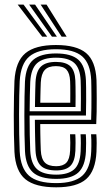

<svg xmlns="http://www.w3.org/2000/svg" viewBox="-20 -804 474 833"><path d="M223.9 8.7Q132.8 8.7 90 -26.5Q47.2 -61.7 42.7 -144.9Q41.1 -178.7 40.4 -220.3Q39.7 -262 39.8 -305.1Q39.9 -348.3 40.7 -387Q41.5 -425.8 42.7 -453.5Q47.7 -537.8 90.3 -573.2Q132.9 -608.7 222.6 -608.7Q311.8 -608.7 353.3 -574.1Q394.7 -539.6 398.6 -457.3Q399 -449.6 399.2 -427.9Q399.5 -406.1 399.6 -377.2Q399.7 -348.3 399.3 -318.6Q398.9 -289 397.5 -265.7H154.5Q154.8 -243.6 155 -224Q155.3 -204.5 155.8 -186.8Q156.4 -169.1 157 -152.1Q158.8 -115 174.4 -99Q189.9 -82.9 223.9 -82.9Q253.3 -82.9 267.9 -98.2Q282.4 -113.5 284.2 -150.5Q284.9 -165.6 285 -184.9Q285 -204.2 283.8 -221.4H306.7Q307.9 -203.3 307.8 -183.3Q307.7 -163.4 307.1 -149.6Q304.9 -104.1 285.4 -84.3Q265.9 -64.6 223.9 -64.6Q178.3 -64.6 157.3 -84.7Q136.4 -104.8 134.1 -150.9Q133.2 -171.3 132.7 -193.4Q132.1 -215.5 131.8 -238.5Q131.6 -261.6 131.3 -284.3H375.4Q376.3 -308.7 376.6 -335.7Q376.8 -362.6 376.7 -387.3Q376.6 -412.1 376.3 -430.5Q376.1 -448.9 375.7 -456.2Q372.3 -528.2 336.8 -559.3Q301.3 -590.4 222.6 -590.4Q144.5 -590.4 107.1 -558.7Q69.7 -527 65.5 -451.8Q64.3 -426.9 63.5 -389Q62.8 -351.2 62.7 -307.8Q62.6 -264.5 63.3 -222.4Q64 -180.4 65.5 -147.2Q69.3 -74.2 105.7 -41.9Q142.1 -9.6 223.9 -9.6Q301.3 -9.6 336.7 -41.3Q372.1 -72.9 375.7 -146.3Q376.2 -156.7 376.4 -169.9Q376.6 -183.1 376.3 -196.6Q376 -210.2 375 -221.4H397.9Q399.4 -204.6 399.4 -183.3Q399.4 -162 398.6 -145.4Q394.6 -62.8 354 -27.1Q313.4 8.7 223.9 8.7ZM223.9 -27.9Q154.4 -27.9 123 -56.1Q91.7 -84.2 88.4 -148.1Q87 -178.9 86.3 -219.6Q85.6 -260.4 85.7 -303.5Q85.7 -346.6 86.4 -385.1Q87 -423.5 88.3 -449.8Q92.1 -518.2 125 -545.2Q157.8 -572.1 222.6 -572.1Q288.9 -572.1 319.4 -545.3Q349.9 -518.4 352.8 -455.7Q353.3 -446.9 353.6 -422.5Q353.9 -398 353.8 -366.1Q353.8 -334.2 352.9 -302.8H108.4Q108.4 -260.3 109.1 -220.1Q109.8 -179.9 111.2 -150.1Q114.2 -93.8 140.7 -70.1Q167.1 -46.3 223.9 -46.3Q275.2 -46.3 301.1 -68.7Q327.1 -91.1 329.9 -147.6Q330.6 -163 330.7 -183Q330.7 -203.1 329.4 -221.4H352.3Q353.6 -203.4 353.6 -183.4Q353.5 -163.4 352.8 -147Q349.8 -83.4 319.8 -55.6Q289.9 -27.9 223.9 -27.9ZM108.6 -321.3H330.5Q331 -348.9 331 -375.9Q331 -403 330.7 -424.2Q330.4 -445.4 329.9 -454.8Q327.6 -507.6 302.5 -530.6Q277.4 -553.7 222.6 -553.7Q167.4 -553.7 140.9 -529.9Q114.4 -506 111.2 -448.5Q110.1 -424.7 109.5 -390.6Q108.8 -356.4 108.6 -321.3ZM131.7 -339.8Q131.9 -353.8 132.2 -373.6Q132.5 -393.5 133 -413.4Q133.5 -433.4 134.1 -447.3Q136.7 -495.5 157.8 -515.4Q178.9 -535.4 222.6 -535.4Q265.4 -535.4 285.3 -516.5Q305.1 -497.6 307 -454.3Q307.5 -445.3 307.7 -426.9Q307.9 -408.6 308 -385.7Q308 -362.8 307.6 -339.8ZM154.8 -358.3H284.8Q285.1 -378.6 285 -398.1Q284.9 -417.6 284.8 -432.2Q284.6 -446.9 284.2 -452.3Q282.7 -486.2 268.7 -501.6Q254.7 -517.1 222.6 -517.1Q189.2 -517.1 174.1 -500.2Q158.9 -483.4 157 -446.4Q156.5 -431.9 156 -417.7Q155.5 -403.5 155.3 -388.9Q155 -374.3 154.8 -358.3ZM162.9 -645 56.8 -783.9H82.3L184.7 -645ZM205.3 -645 106.6 -783.9H132.2L226.8 -645ZM247.3 -645 156.4 -783.9H182L269.1 -645Z"/></svg>

Font: Big Shoulders Inline Text Thin
Style: Regular
Weight: 100
Designer: Patric King
Foundry: XO Type Co
Version: Version 2.002